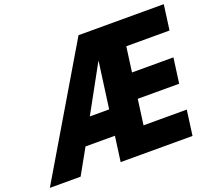

<svg xmlns="http://www.w3.org/2000/svg" viewBox="-140 -1005 1319 1185"><g transform="rotate(-20 519.5 -412.5)"><path d="M289.3 -165H482.3L460 0H932L954.3 -165H670.3L692.8 -331H964.8L987.1 -496H715.1L737.2 -660H1021.2L1043.5 -825H483.5L-5 0H197ZM504.6 -330H377.6L543.5 -632H545.5Z"/></g></svg>

Font: Hussar Techniczny
Style: Bold 
Weight: 700
Foundry: Cannot Into Space Fonts
Version: Version 0.77